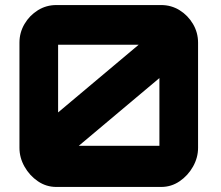

<svg xmlns="http://www.w3.org/2000/svg" viewBox="-20 -740 874 760"><path d="M203 0Q163 0 130 -22.5Q97 -45 77 -80.5Q57 -116 57 -155V-571Q57 -611 77 -645Q97 -679 130 -699.5Q163 -720 203 -720H618Q658 -720 691 -699.5Q724 -679 744 -645Q764 -611 764 -571V-155Q764 -116 744 -80.5Q724 -45 691 -22.5Q658 0 618 0H203ZM292 -163H611Q611 -163 611 -163Q611 -163 611 -163V-431ZM210 -295 529 -563H210Q210 -563 210 -563Q210 -563 210 -563Z"/></svg>

Font: Orbitron Black
Style: Regular
Weight: 900
Designer: Matt McInerney
Foundry: The League of Moveable Type
Version: Version 2.001